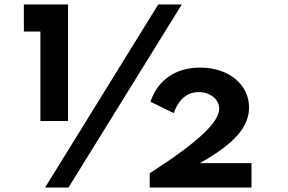

<svg xmlns="http://www.w3.org/2000/svg" viewBox="-20 -845 1298 865"><path d="M286.5 -300V-825H87.5V-703H162V-300ZM288.5 0 799 -825H693L183 0ZM1113 0V-110H880C1038 -198 1102 -274.5 1102 -361C1102 -462.5 1013 -540.5 882 -540.5C771.5 -540.5 690 -484.5 658 -386.5L762.5 -335.5C786.5 -400.5 825 -430 875 -430C928.5 -430 967.5 -396.5 967.5 -355.5C967.5 -296 878.5 -208.5 654.5 -64.5V0Z"/></svg>

Font: Spartan
Style: Bold
Weight: 700
Designer: Matt Bailey, Mirko Velimirovic
Foundry: Matt Bailey
Version: Version 1.003